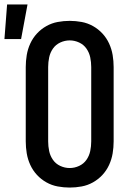

<svg xmlns="http://www.w3.org/2000/svg" viewBox="-64 -837 584 865"><path d="M250 8Q223 8 196 3Q169 -2 145 -15.5Q121 -29 102.5 -49Q84 -69 72.5 -94Q61 -119 56.5 -146Q52 -173 52 -200V-535Q52 -562 56.5 -589Q61 -616 72.5 -641Q84 -666 102.5 -686Q121 -706 145 -719.5Q169 -733 196 -738Q223 -743 250 -743Q277 -743 304 -738Q331 -733 355 -719.5Q379 -706 397.5 -686Q416 -666 427.5 -641Q439 -616 443.5 -589Q448 -562 448 -535V-200Q448 -173 443.5 -146Q439 -119 427.5 -94Q416 -69 397.5 -49Q379 -29 355 -15.5Q331 -2 304 3Q277 8 250 8ZM250 -80Q272 -80 292.5 -89.5Q313 -99 325.5 -117Q338 -135 342.5 -156.5Q347 -178 347 -200V-535Q347 -557 342.5 -578.5Q338 -600 325.5 -618Q313 -636 292.5 -645.5Q272 -655 250 -655Q228 -655 207.5 -645.5Q187 -636 174.5 -618Q162 -600 157.5 -578.5Q153 -557 153 -535V-200Q153 -178 157.5 -156.5Q162 -135 174.5 -117Q187 -99 207.5 -89.5Q228 -80 250 -80ZM-44 -661 -32 -817H60L31 -661Z"/></svg>

Font: Iosevka Custom Semibold
Style: Regular
Weight: 600
Designer: Belleve Invis
Foundry: Belleve Invis
Version: Version 27.0.2; ttfautohint (v1.8.4)